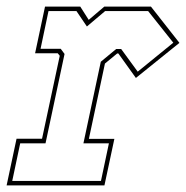

<svg xmlns="http://www.w3.org/2000/svg" viewBox="-30 -560 562 580"><path d="M-10 0 20 -141H97L150.5 -391.5L144.5 -399H76L106 -540H212.5L238 -500L285 -540H426L512 -430.5L380.5 -324.5L327.5 -398.5H324L287 -368L238.5 -140.5H315.5L285.5 0ZM7 -13.5H275L299 -127H222L274.5 -373.5L321 -412H336L386 -343.5L493.5 -431L417.5 -526.5H287.5L232.5 -480L201 -526.5H116.5L92.5 -412.5H153.5L165 -397L107.5 -127H31Z"/></svg>

Font: Tourney Condensed Thin
Style: Italic
Weight: 100
Width: 3
Italic angle: -12°
Designer: Tyler Finck
Foundry: Etcetera Type Co
Version: Version 1.010; ttfautohint (v1.8.3)